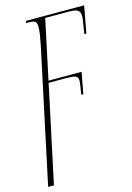

<svg xmlns="http://www.w3.org/2000/svg" viewBox="-145 -597 619 897"><g transform="rotate(-15 164.0 -148.0)"><path d="M111 -408 -27 240H1L101 -229H180C229 -229 243 -227 243 -200C243 -190 239 -170 234 -136H244L263 -239H103L164 -526H272C316 -526 333 -522 333 -489C333 -479 330 -463 321 -406H331L355 -536H74L71 -526H79C111 -526 123 -524 123 -494C123 -471 119 -449 111 -408Z"/></g></svg>

Font: Noto Serif Display Condensed Thin
Style: Italic
Weight: 100
Width: 3
Italic angle: -12°
Designer: Monotype Design Team
Foundry: Monotype Imaging Inc.
Version: Version 2.009